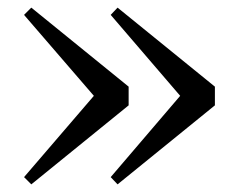

<svg xmlns="http://www.w3.org/2000/svg" viewBox="-20 -530 609 503"><path d="M288 -510 543 -303V-254L288 -47L270 -66L476 -307V-251L270 -491ZM62 -510 317 -303V-254L62 -47L43 -66L250 -307V-251L43 -491Z"/></svg>

Font: Noto Serif KR ExtraLight SemiBold
Style: Regular
Weight: 600
Version: Version 2.002-H1;hotconv 1.1.0;makeotfexe 2.6.0